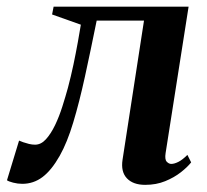

<svg xmlns="http://www.w3.org/2000/svg" viewBox="-56 -532 608 564"><path d="M430.5 -82.5Q427.5 -63.5 433.8 -57Q440 -50.5 447 -50.5Q456 -50.5 468 -56.5Q480 -62.5 494.5 -77L505.5 -55Q494.5 -41 475 -25.8Q455.5 -10.5 429.2 0.2Q403 11 370.5 11Q335 11 316.8 -8.2Q298.5 -27.5 304 -63L367 -471.5H228Q210 -382.5 193.5 -307Q177 -231.5 159.2 -172.5Q141.5 -113.5 119.5 -74.5Q95.5 -32 69 -12Q42.5 8 9.5 8Q-4 8 -17.5 4.5Q-31 1 -35.5 -2.5L0 -119Q4.5 -117 12.2 -114.2Q20 -111.5 29.2 -109.2Q38.5 -107 47 -107Q64.5 -107 79 -123Q93.5 -139 105.8 -164.5Q118 -190 127.2 -219.2Q136.5 -248.5 143.5 -274Q152.5 -308 159.8 -342.5Q167 -377 172.5 -407.5Q178 -438 181.5 -459.5L97 -489.5L101.5 -512.5H498Z"/></svg>

Font: Merriweather 120pt SemiBold
Style: Italic
Weight: 600
Italic angle: -7.8°
Version: Version 2.101